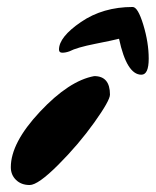

<svg xmlns="http://www.w3.org/2000/svg" viewBox="-20 -504 446 550"><path d="M295 -233Q295 -286 250 -286Q178 -273 94.5 -184Q11 -95 11 -25Q11 -3 26 11.5Q41 26 65 26Q89 26 147 -32Q205 -90 250 -153Q295 -216 295 -233ZM385 -290Q343 -290 321 -393Q306 -389 253 -378.5Q200 -368 179 -357Q168 -353 158.5 -353Q149 -353 149 -362Q149 -398 212 -441Q275 -484 360 -484Q375 -484 390.5 -433Q406 -382 406 -336Q406 -290 385 -290Z"/></svg>

Font: Mrs Sheppards
Style: Regular
Weight: 400
Version: Version 1.000